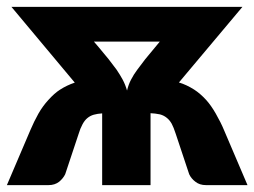

<svg xmlns="http://www.w3.org/2000/svg" viewBox="-22 -538 739 558"><path d="M251 -417 265.6 -399.9Q287.6 -374 293.9 -365.7Q307.6 -347.7 316.9 -335.4Q327.1 -320.3 334.5 -306.6Q342.3 -292 347.2 -274.9Q351.6 -293 358.9 -306.6Q366.7 -321.8 377 -335.4Q380.4 -340.3 399.9 -365.7Q406.2 -374 428.2 -399.9L442.4 -417ZM628.9 -160.2 697.3 0H576.7Q558.1 0 545.9 -9.8Q533.7 -19 527.8 -31.7L488.8 -148.9Q482.4 -168.5 477.1 -178.2Q470.7 -189.5 462.4 -195.8Q454.1 -202.6 442.9 -205.6Q428.7 -208.5 415.5 -209V0H274.9V-208.5Q260.7 -207.5 250.5 -204.6Q240.2 -201.7 231.9 -194.8Q224.1 -188.5 217.8 -176.8Q210.9 -164.1 206.5 -148.9L167.5 -31.7Q161.6 -19.5 149.9 -9.8Q137.2 0 119.1 0H-2L66.4 -160.2Q76.7 -184.6 89.8 -208Q102.1 -229.5 118.2 -247.1Q136.2 -267.1 152.3 -277.3Q171.9 -290 195.3 -297.9L11.2 -518.1H682.6L498 -298.3Q519.5 -292 542 -277.8Q559.6 -266.6 577.1 -247.6Q591.3 -231.9 605 -208Q620.1 -181.6 628.9 -160.2Z"/></svg>

Font: Lato-ExtraBold
Style: Regular
Weight: 500
Designer: Lukasz Dziedzic with Adam Twardoch and Botio Nikoltchev
Foundry: tyPoland Lukasz Dziedzic
Version: ""